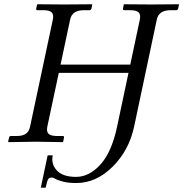

<svg xmlns="http://www.w3.org/2000/svg" viewBox="-20 -666 860 901"><path d="M529.3 -70.8 583 -324.2H255.9L202.1 -71.8Q197.3 -48.3 207.8 -38.1Q218.3 -27.8 248 -27.8H273.9Q282.2 -27.8 280.3 -20L276.4 -1L273.9 1Q188.5 -1 148.4 -1L20 1L18.1 -1L22.5 -20Q24.4 -27.8 30.8 -27.8H58.1Q87.4 -27.8 102.1 -38.8Q116.7 -49.8 121.1 -71.8L228 -574.2Q232.9 -597.2 222.7 -607.7Q212.4 -618.2 183.6 -618.2H156.2Q147.9 -618.2 149.9 -626L154.3 -645L156.2 -646Q243.2 -645 282.2 -645L411.1 -646L413.1 -645L409.2 -626Q407.2 -618.2 399.4 -618.2H373.5Q318.4 -618.2 309.1 -574.2L264.2 -362.8H591.3L636.2 -574.2Q641.1 -597.2 630.6 -607.7Q620.1 -618.2 590.3 -618.2H564.5Q555.2 -618.2 557.1 -626L561 -645L563.5 -646Q650.4 -645 689 -645L818.4 -646L820.3 -645L815.9 -626Q814 -618.2 806.6 -618.2H780.3Q725.1 -618.2 715.8 -574.2L609.4 -71.8Q585.4 40 508.3 116.5Q431.2 192.9 337.9 192.9Q301.8 192.9 276.9 186.5Q252 180.2 240.5 173.6Q229 167 224.6 167Q210.4 167 205.6 175.8Q201.2 182.6 194.3 214.8H171.4L203.6 63H227.5Q219.2 101.6 244.1 130.9Q272 164.1 336.9 164.1Q398.4 164.1 451.2 106.2Q503.9 48.3 529.3 -70.8Z"/></svg>

Font: Linux Biolinum O
Style: Italic
Weight: 400
Italic angle: -12°
Designer: Philipp H. Poll
Foundry: Philipp H. Poll
Version: Version 1.1.3